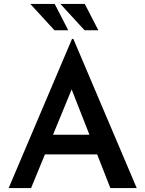

<svg xmlns="http://www.w3.org/2000/svg" viewBox="-20 -956 739 976"><path d="M24 0 346 -758H353L675 0H541L315 -576L398 -632L138 0ZM226 -271H475L515 -171H191ZM134 -936H258L327 -802H257ZM287 -936H411L480 -802H410Z"/></svg>

Font: Josefin Sans Thin SemiBold
Style: Regular
Weight: 600
Version: Version 2.000